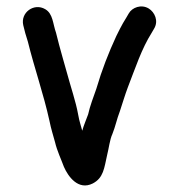

<svg xmlns="http://www.w3.org/2000/svg" viewBox="-20 -536 546 586"><path d="M51 -459C55 -442 59 -427 65 -409C85 -328 113 -249 131 -167C136 -142 142 -124 148 -102C154 -76 167 -49 175 -27C188 3 219 46 263 24C296 7 298 -23 307 -63C312 -82 315 -110 323 -127C333 -152 336 -171 346 -197C354 -221 362 -248 370 -269C393 -328 412 -387 443 -436L450 -448C465 -472 452 -499 434 -510C411 -524 383 -513 373 -495L366 -483C357 -468 353 -462 346 -448L335 -426C311 -374 291 -323 274 -265C266 -242 254 -211 249 -187C243 -170 236 -155 231 -137C227 -153 222 -166 219 -184C214 -211 210 -224 203 -249L193 -283C180 -330 162 -390 151 -436C141 -464 142 -494 118 -508C84 -528 42 -498 51 -459Z"/></svg>

Font: Electronic
Style: Blk
Weight: 900
Version: Version 1.011